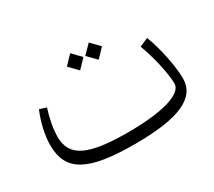

<svg xmlns="http://www.w3.org/2000/svg" viewBox="-113 -788 1119 1004"><g transform="rotate(-30 446.5 -285.5)"><path d="M449 5C716 5 837 -50 837 -168C837 -237 812 -363 780 -444L728 -421C758 -344 785 -227 785 -166C785 -104 657 -66 449 -66C210 -66 116 -109 116 -229C116 -278 127 -333 145 -391L104 -404C77 -340 61 -270 61 -211C61 -54 164 5 449 5ZM342 -524 392 -472 442 -524 392 -576ZM453 -524 504 -472 554 -524 504 -576Z"/></g></svg>

Font: Wafeq Light
Style: Regular
Weight: 300
Designer: Rasmus Andersson & Azza Alameddine
Foundry: Google & TypeTogether
Version: Version 3.000;January 28, 2025;FontCreator 15.0.0.3014 64-bi